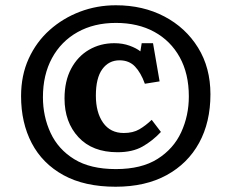

<svg xmlns="http://www.w3.org/2000/svg" viewBox="-20 -692 878 729"><path d="M419 17Q301 17 221 -27Q141 -71 100.5 -148.5Q60 -226 60 -327Q60 -406 89 -469.5Q118 -533 168.5 -578Q219 -623 283.5 -647.5Q348 -672 420 -672Q523 -672 604 -629.5Q685 -587 732 -511Q779 -435 779 -334Q779 -228 736 -149.5Q693 -71 612.5 -27Q532 17 419 17ZM420 -50Q517 -50 578 -88.5Q639 -127 668 -190Q697 -253 697 -326Q697 -412 662.5 -474.5Q628 -537 566 -571Q504 -605 420 -605Q337 -605 274.5 -570Q212 -535 177.5 -471.5Q143 -408 143 -323Q143 -250 172 -187.5Q201 -125 262 -87.5Q323 -50 420 -50ZM426 -114Q331 -114 278 -171Q225 -228 225 -318Q225 -384 250 -431Q275 -478 318 -503Q361 -528 414 -528Q446 -528 472 -518.5Q498 -509 513 -497L518 -528H561L586 -383L530 -374Q515 -416 492.5 -439.5Q470 -463 434 -463Q393 -463 368.5 -429.5Q344 -396 344 -329Q344 -265 371.5 -226Q399 -187 450 -187Q485 -187 509 -201Q533 -215 556 -237L591 -191Q559 -157 521 -135.5Q483 -114 426 -114Z"/></svg>

Font: Literata
Style: Bold
Weight: 700
Designer: Latin by Veronika Burian and Jose Scaglione. Greek by Irene Vlachou. Cyrillic by Vera Evstafieva.
Foundry: TypeTogether
Version: Version 3.103; ttfautohint (v1.8.4.7-5d5b);gftools[0.9.29]